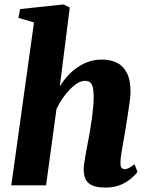

<svg xmlns="http://www.w3.org/2000/svg" viewBox="-20 -837 668 867"><path d="M456.5 10Q413.5 10 392.2 -1.8Q371 -13.5 364.5 -32.2Q358 -51 358 -72Q358 -83 360.2 -99Q362.5 -115 365.8 -134.5Q369 -154 373.2 -175Q377.5 -196 381 -216Q384.5 -236 388.5 -259.8Q392.5 -283.5 395.8 -308.5Q399 -333.5 401.2 -357.8Q403.5 -382 403 -403.5Q402.5 -431 398.2 -445.8Q394 -460.5 385.5 -466.2Q377 -472 363.5 -472Q348 -472 330.8 -461.8Q313.5 -451.5 296 -433.8Q278.5 -416 262.8 -393Q247 -370 235 -344.5L188 0H31L133.5 -735.5L63 -756.5L71 -796L266.5 -817L295 -803L250 -446.5Q266.5 -473.5 287 -495.8Q307.5 -518 331.8 -534.2Q356 -550.5 383.2 -559.2Q410.5 -568 440 -568Q478 -568 507.2 -554Q536.5 -540 553 -507.5Q569.5 -475 569.5 -420Q569.5 -405.5 565.2 -374.5Q561 -343.5 555.5 -308.8Q550 -274 545.5 -247Q542.5 -228.5 539 -208.2Q535.5 -188 532 -168.5Q528.5 -149 526.2 -131.5Q524 -114 524 -100.5Q524 -82.5 530.2 -77.8Q536.5 -73 543 -73Q551.5 -73 560.8 -77.8Q570 -82.5 587.5 -95.5L601 -60.5Q596 -53.5 578 -36.2Q560 -19 529.8 -4.5Q499.5 10 456.5 10Z"/></svg>

Font: Merriweather Light 18pt Black
Style: Italic
Weight: 900
Italic angle: -7.8°
Version: Version 2.101